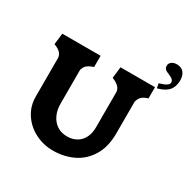

<svg xmlns="http://www.w3.org/2000/svg" viewBox="-209 -1169 1364 1377"><g transform="rotate(30 473.0 -480.5)"><path d="M591 -288V-585.5Q586 -612.5 566.2 -628.8Q546.5 -645 517 -657L528 -750H813.5V-657Q782.5 -648 764.8 -632.8Q747 -617.5 739 -587.5V-325Q739 -212.5 693 -137.2Q647 -62 571.5 -26Q496 10 405.5 10Q326.5 10 257.8 -25Q189 -60 147.8 -122.8Q106.5 -185.5 106.5 -264V-586.5Q102.5 -614 84.2 -629.8Q66 -645.5 35 -657L46 -750H363V-657Q328.5 -645.5 311.2 -631.5Q294 -617.5 286 -588.5V-308Q286 -259 304.2 -218Q322.5 -177 357.8 -152.8Q393 -128.5 442 -128.5Q489 -128.5 522.8 -149.2Q556.5 -170 573.8 -206Q591 -242 591 -288ZM945.9 -876.1Q944.4 -842.3 931.7 -817.6Q919 -793 893.6 -776.5Q868.2 -759.9 829 -749.9L822.1 -787.6Q860.5 -798.4 878.2 -809.6Q895.9 -820.7 897.5 -833.8Q899 -847.6 889.4 -858.4Q879.8 -869.2 852.8 -880Q828.2 -889.2 818.6 -899.2Q809 -909.2 809 -926.9Q809 -944.6 825.1 -957.7Q841.3 -970.8 868.2 -970.8Q908.2 -970.8 927.8 -945Q947.5 -919.2 945.9 -876.1Z"/></g></svg>

Font: TMT Limkin
Style: Regular
Weight: 400
Designer: Gabriel Drozdov
Version: Version 1.000;Glyphs 3.1.2 (3151)